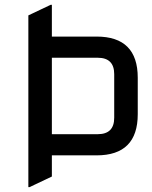

<svg xmlns="http://www.w3.org/2000/svg" viewBox="-20 -767 631 797"><path d="M102.5 9.8H97.7V-703.1L190.4 -747.1H195.3V-615.2H380.9Q551.8 -615.2 551.8 -444.3V-293Q551.8 -122.1 380.9 -122.1H195.3V-34.2ZM195.3 -210H385.7Q454.1 -210 454.1 -278.3V-459Q454.1 -527.3 385.7 -527.3H195.3Z"/></svg>

Font: Nova Square
Style: Book
Weight: 400
Designer: Wojciech Kalinowski "wmk69" (wmk69@o2.pl)
Foundry: Wojciech Kalinowski "wmk69" (wmk69@o2.pl)
Version: Version 3.1.0; 2021-05-23